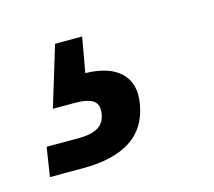

<svg xmlns="http://www.w3.org/2000/svg" viewBox="-49 -80 382 342"><g transform="rotate(-15 142.0 90.5)"><path d="M5.9 204.1 14.2 150.4H72.8Q97.2 150.4 109.4 142.8Q121.6 135.3 124 119.1Q127 103 117.4 95.5Q107.9 87.9 83 87.9H42.5L76.2 -22.9H126L122.1 0L114.7 41.5Q159.2 42.5 179.9 63Q200.7 83.5 194.3 120.1Q187 163.1 154.8 183.6Q122.6 204.1 66.9 204.1Z"/></g></svg>

Font: Inter 24pt Medium
Style: Italic
Weight: 500
Italic angle: -9.3988°
Designer: Rasmus Andersson
Foundry: rsms
Version: Version 4.001;git-66647c0bb